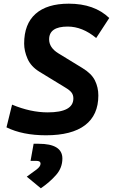

<svg xmlns="http://www.w3.org/2000/svg" viewBox="-20 -723 626 1040"><path d="M229 9.8Q102.5 9.8 15.1 -33.2L45.4 -156.2Q145.5 -114.3 238.3 -114.3Q377.4 -114.3 377.4 -189.9Q377.4 -208.5 367.7 -221.4Q357.9 -234.4 335 -248L193.4 -334.5Q147.5 -362.8 129.2 -404.8Q110.8 -446.8 110.8 -486.8Q110.8 -593.3 172.9 -648.2Q234.9 -703.1 352.5 -703.1Q491.2 -703.1 571.8 -625.5L501 -517.1Q426.3 -579.1 346.7 -579.1Q246.1 -579.1 246.1 -509.8Q246.1 -465.3 295.4 -434.6L426.3 -354.5Q475.6 -324.7 494.1 -287.4Q512.7 -250 512.7 -206.1Q512.7 -99.6 440.7 -44.9Q368.7 9.8 229 9.8ZM201.2 296.9 125 233.9Q155.3 212.4 177.5 195.6Q199.7 178.7 199.7 163.6Q199.7 148.4 177.2 148.4H145.5L162.1 55.7H189Q317.9 55.7 317.9 135.7Q317.9 186 283.7 224.9Q249.5 263.7 201.2 296.9Z"/></svg>

Font: Cascadia Code PL
Style: Bold Italic
Weight: 700
Italic angle: -10°
Monospace: yes
Designer: Aaron Bell
Foundry: Saja Typeworks
Version: Version 2404.023; ttfautohint (v1.8.4)